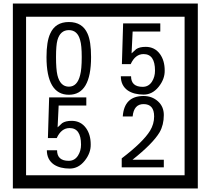

<svg xmlns="http://www.w3.org/2000/svg" viewBox="-20 -980 1195 1090"><path d="M1103 90H53V-960H1103ZM1028 15V-885H128V15ZM497 -656Q497 -442 371 -442Q244 -442 244 -656Q244 -744 265 -789Q294 -855 371 -855Q448 -855 477 -789Q497 -745 497 -656ZM444 -656Q444 -723 435 -752Q420 -809 371 -809Q322 -809 306 -752Q298 -723 298 -656Q298 -587 306 -553Q322 -488 371 -488Q419 -488 435 -554Q444 -587 444 -656ZM915 -580Q916 -531 880.5 -487Q845 -443 796 -443Q741 -443 706 -466Q666 -494 666 -547H724Q724 -487 790 -487Q824 -487 843 -517Q860 -544 860 -579Q860 -673 795 -673Q748 -673 722 -616H672L679 -847H890V-801H733L727 -677Q740 -689 753 -701Q772 -714 807 -714Q859 -714 889 -672Q915 -635 915 -580ZM495 -160Q496 -111 460.5 -67Q425 -23 376 -23Q321 -23 286 -46Q246 -74 246 -127H304Q304 -67 370 -67Q404 -67 423 -97Q440 -124 440 -159Q440 -253 375 -253Q328 -253 302 -196H252L259 -427H470V-381H313L307 -257Q320 -269 333 -281Q352 -294 387 -294Q439 -294 469 -252Q495 -215 495 -160ZM910 -30H671V-81Q792 -173 832 -238Q855 -276 855 -319Q855 -389 795 -389Q740 -389 733 -319H677Q685 -435 795 -435Q843 -435 876.5 -405Q910 -375 910 -327Q910 -271 886 -229Q848 -165 732 -73H910Z"/></svg>

Font: Unicode BMP Fallback SIL
Style: Regular
Weight: 400
Foundry: NRSI, SIL International
Version: Version 5.1 Based on Unicode 5.1